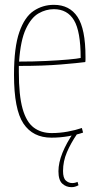

<svg xmlns="http://www.w3.org/2000/svg" viewBox="-20 -560 406 795"><path d="M193 10Q116 10 77 -48.5Q38 -107 38 -250Q38 -364 60 -427Q82 -490 119.5 -515Q157 -540 203 -540Q268 -540 301 -490Q334 -440 334 -325Q334 -321 334 -313.5Q334 -306 333 -303Q303 -299 231.5 -293Q160 -287 58 -287Q58 -281 58 -274.5Q58 -268 58 -262Q58 -165 73.5 -110Q89 -55 119.5 -32Q150 -9 194 -9Q227 -9 260 -15Q293 -21 319 -30L324 -11Q298 -2 263.5 4Q229 10 193 10ZM59 -305Q117 -305 170.5 -307.5Q224 -310 262.5 -313.5Q301 -317 314 -320Q314 -430 286.5 -476Q259 -522 203 -522Q170 -522 139.5 -504.5Q109 -487 87 -440Q65 -393 59 -305ZM276 215Q254 215 238 200.5Q222 186 222 149Q222 114 238.5 73Q255 32 286 -13L299 -5Q273 33 257 70.5Q241 108 241 148Q241 177 252.5 187.5Q264 198 279 198Q291 198 301 193L305 207Q291 215 276 215Z"/></svg>

Font: Georama SemiCondensed Thin
Style: Regular
Weight: 100
Width: 4
Designer: Jean-Baptiste Levee
Foundry: Production Type
Version: Version 1.000